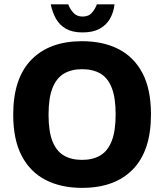

<svg xmlns="http://www.w3.org/2000/svg" viewBox="-20 -875 777 908"><path d="M368.1 13.5Q269.1 13.5 196 -23.9Q122.8 -61.4 82.6 -138.1Q42.5 -214.8 42.5 -333Q42.5 -504.4 128.1 -592.3Q213.8 -680.2 368.1 -680.2Q467.4 -680.2 540.6 -642.8Q613.7 -605.3 653.9 -529Q694 -452.6 694 -333.7Q694 -162.3 608.7 -74.4Q523.4 13.5 368.1 13.5ZM368.1 -118.9Q419.1 -118.9 454.4 -139.9Q489.7 -160.8 508.3 -208.2Q526.9 -255.5 526.9 -334.4Q526.9 -413.3 508.3 -460.1Q489.7 -507 454.4 -527.4Q419.1 -547.8 368.1 -547.8Q317.4 -547.8 282.1 -526.7Q246.8 -505.6 228.2 -458.7Q209.6 -411.9 209.6 -332.3Q209.6 -253.4 228.2 -206.8Q246.8 -160.1 282.1 -139.5Q317.4 -118.9 368.1 -118.9ZM370.5 -721.6Q323.1 -721.6 292.4 -738.8Q261.8 -756 244.7 -786.4Q227.7 -816.8 220.1 -854.5H302.9Q309.7 -834.3 326.2 -815.5Q342.6 -796.7 370.5 -796.7Q399.8 -796.7 415.4 -815.5Q431 -834.3 438.1 -854.5H521.6Q517.4 -816.8 500 -786.4Q482.6 -756 450.8 -738.8Q418.9 -721.6 370.5 -721.6Z"/></svg>

Font: Maven Pro
Style: Regular
Weight: 400
Designer: Joe Prince
Foundry: Joe Prince
Version: Version 2.103